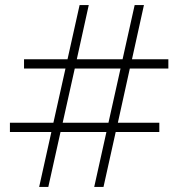

<svg xmlns="http://www.w3.org/2000/svg" viewBox="-20 -735 705 755"><path d="M170 0H134L182 -216H19V-252.5H190L237.5 -465.5H74.5V-502H245.5L293 -715H329L282 -502H462L509.5 -715H546L499 -502H642V-465.5H490.5L443.5 -252.5H606.5V-216H435L387 0H350.5L398.5 -216H218ZM226.5 -252.5H406.5L454 -465.5H274Z"/></svg>

Font: Newsreader Display
Style: Bold
Weight: 700
Designer: Hugues Gentile
Foundry: Production Type
Version: Version 1.001